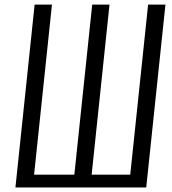

<svg xmlns="http://www.w3.org/2000/svg" viewBox="-20 -830 760 850"><path d="M48.3 0 133.3 -809.6H210L130.9 -56.6H309.1L388.2 -809.6H464.8L385.7 -56.6H556.6L635.7 -809.6H712.4L627.4 0Z"/></svg>

Font: Oswald
Style: Light
Weight: 300
Designer: Vernon Adams
Foundry: Vernon Adams
Version: 3.0; ttfautohint (v0.95.6-bc232) -l 8 -r 50 -G 200 -x 0 -w "